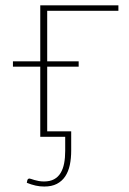

<svg xmlns="http://www.w3.org/2000/svg" viewBox="-20 -513 482 720"><path d="M131 -283V-493H424V-472.5H157V-283H275V-263H157V-20.5H247V51.5Q247 81 241.8 105.8Q236.5 130.5 224.5 148.5Q212.5 166.5 193.2 176.5Q174 186.5 146 186.5Q129.5 186.5 113.8 183Q98 179.5 80.5 172.5L82.5 163Q84 158.5 86.2 157.5Q88.5 156.5 90.5 156.5Q92.5 156.5 97.2 158.2Q102 160 109 162Q116 164 125.2 165.8Q134.5 167.5 145 167.5Q167.5 167.5 182.8 159.2Q198 151 207.2 135.8Q216.5 120.5 220.5 99.5Q224.5 78.5 224.5 53V0H131V-263H28.5V-283Z"/></svg>

Font: Lato Thin
Style: Regular
Weight: 200
Designer: Lukasz Dziedzic
Foundry: tyPoland Lukasz Dziedzic
Version: Version 2.007; 2014-02-27